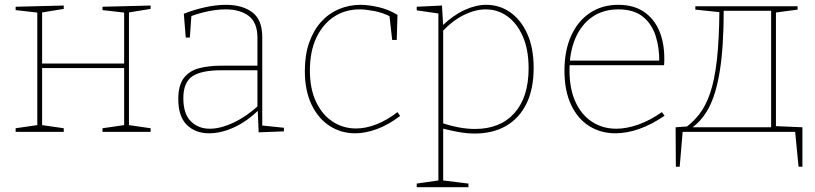

<svg xmlns="http://www.w3.org/2000/svg" viewBox="-20 -548 3386 798"><path d="M45 0V-15L142 -29L135 -21V-502L141 -495L45 -506V-520L245 -525V-511L147 -495L155 -502V-278L147 -284H505L496 -278V-502L502 -495L406 -506V-520L606 -525V-511L508 -495L516 -502V-21L509 -29L606 -15V0H406V-15L503 -29L496 -21V-272L505 -265H147L155 -272V-21L148 -29L245 -15V0Z M1070 -19 1063 -27 1160 -17V-2L1055 2L1051 -94L1055 -91Q1009 -45 954.5 -19.5Q900 6 849 6Q792 6 756.5 -29Q721 -64 721 -136Q721 -195 745 -225Q769 -255 809.5 -265Q850 -275 899 -275H1057L1050 -268V-391Q1050 -454 1014 -481.5Q978 -509 918 -509Q885 -509 847 -501.5Q809 -494 769 -479L776 -490L769 -392H752L744 -491Q791 -509 835.5 -518.5Q880 -528 919 -528Q987 -528 1028.5 -497Q1070 -466 1070 -394ZM742 -140Q742 -75 773 -44Q804 -13 852 -13Q897 -13 951 -38.5Q1005 -64 1055 -110L1050 -99V-263L1057 -256H901Q816 -256 779 -230.5Q742 -205 742 -140Z M1456 6Q1397 6 1349.5 -25Q1302 -56 1274.5 -114Q1247 -172 1247 -253Q1247 -320 1265 -371Q1283 -422 1314.5 -457Q1346 -492 1388.5 -510Q1431 -528 1479 -528Q1510 -528 1552.5 -518.5Q1595 -509 1632 -486L1629 -382H1610L1598 -488L1603 -479Q1569 -496 1534 -502.5Q1499 -509 1475 -509Q1414 -509 1367.5 -478Q1321 -447 1294.5 -390.5Q1268 -334 1268 -255Q1268 -179 1293.5 -125Q1319 -71 1362.5 -42.5Q1406 -14 1460 -14Q1500 -14 1544 -31Q1588 -48 1632 -82L1643 -66Q1594 -29 1546.5 -11.5Q1499 6 1456 6Z M1712 230V215L1809 201L1802 209V-499L1809 -491L1712 -505V-520L1817 -525L1822 -439L1818 -441Q1864 -485 1911 -506.5Q1958 -528 2001 -528Q2056 -528 2100.5 -497Q2145 -466 2171.5 -407.5Q2198 -349 2198 -265Q2198 -178 2168 -117Q2138 -56 2083 -24.5Q2028 7 1953 7Q1922 7 1887.5 1Q1853 -5 1815 -15L1822 -21V209L1814 201L1927 215V230ZM1954 -12Q2059 -12 2118 -78Q2177 -144 2177 -264Q2177 -342 2153 -396.5Q2129 -451 2089 -480Q2049 -509 1999 -509Q1956 -509 1909.5 -486.5Q1863 -464 1818 -417L1822 -430V-28L1817 -37Q1891 -12 1954 -12Z M2538 6Q2477 6 2429 -24Q2381 -54 2353.5 -112.5Q2326 -171 2326 -254Q2326 -337 2353.5 -398.5Q2381 -460 2431.5 -494Q2482 -528 2550 -528Q2613 -528 2655.5 -499.5Q2698 -471 2719.5 -421Q2741 -371 2741 -305Q2741 -300 2741 -294Q2741 -288 2740 -277H2335V-296H2729L2720 -290Q2721 -349 2705 -399Q2689 -449 2651.5 -479Q2614 -509 2550 -509Q2487 -509 2441.5 -477.5Q2396 -446 2371.5 -389Q2347 -332 2347 -256Q2347 -178 2372 -124Q2397 -70 2441 -41.5Q2485 -13 2541 -13Q2584 -13 2632.5 -30Q2681 -47 2731 -82L2742 -67Q2688 -30 2636.5 -12Q2585 6 2538 6Z M2789 145 2788 -19 2844 -23 2820 -11Q2858 -37 2885.5 -72Q2913 -107 2931.5 -161Q2950 -215 2959.5 -298.5Q2969 -382 2970 -504L2976 -497L2870 -508V-522H3295V-508L3197 -495L3205 -502V-15L3198 -24L3315 -19V145H3299L3284 -9L3290 0H2809L2818 -9L2805 145ZM2847 -11 2851 -19H3194L3185 -13V-510L3191 -503H2980L2988 -511Q2988 -355 2972 -255Q2956 -155 2925 -98Q2894 -41 2847 -11Z"/></svg>

Font: Bitter Thin
Style: Regular
Weight: 100
Designer: Sol Matas, and Bitter project Authors
Foundry: Sol Matas
Version: Version 2.002